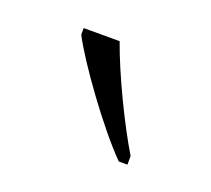

<svg xmlns="http://www.w3.org/2000/svg" viewBox="-47 -822 298 271"><g transform="rotate(20 102.0 -686.0)"><path d="M151 -606H164V-619C141 -657 110 -721 94 -766H40V-756C58 -721 115 -642 151 -606Z"/></g></svg>

Font: Noto Serif Lao ExtraCondensed ExtraLight
Style: Regular
Weight: 200
Width: 2
Designer: Monotype Design Team
Foundry: Monotype Imaging Inc.
Version: Version 2.003